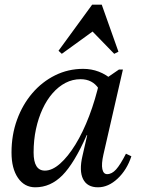

<svg xmlns="http://www.w3.org/2000/svg" viewBox="-20 -785 603 817"><path d="M130 12Q84 12 56.5 -28Q29 -68 29 -136Q29 -211 52.5 -275.5Q76 -340 117.5 -388.5Q159 -437 214.5 -464.5Q270 -492 334 -492Q369 -492 400.5 -480Q432 -468 459 -444L426 -296Q426 -369 399.5 -408.5Q373 -448 323 -448Q289 -448 259 -432.5Q229 -417 204 -388.5Q179 -360 161 -321Q143 -282 133 -235.5Q123 -189 123 -136Q123 -59 171 -59Q202 -59 235.5 -88.5Q269 -118 301 -170Q333 -222 359.5 -291.5Q386 -361 404 -441H450L399 -210H349Q296 -90 245.5 -39Q195 12 130 12ZM397 12Q351 12 333.5 -23Q316 -58 331 -122L404 -441H416L486 -489H503L420 -127Q411 -87 415.5 -65.5Q420 -44 436 -44Q456 -44 474 -64Q492 -84 516 -131L539 -120Q520 -62 480.5 -25Q441 12 397 12ZM243 -556 229 -569 372 -765H413L484 -565L466 -556L364 -661H388Z"/></svg>

Font: Platypi Light Light
Style: Italic
Weight: 300
Italic angle: -13°
Version: Version 1.200